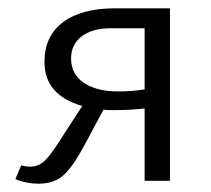

<svg xmlns="http://www.w3.org/2000/svg" viewBox="-20 -435 507 462"><path d="M257 -415H389V0H328V-174Q295 -170 253 -170Q237 -170 229 -171L185 -89Q157 -36 134 -14.5Q111 7 73 7Q43 7 17 -4L31 -37Q41 -34 53 -34Q74 -34 90 -50.5Q106 -67 135 -114L178 -180Q87 -206 87 -286Q87 -348 131.5 -381.5Q176 -415 257 -415ZM263 -215Q300 -215 328 -220V-367H247Q202 -367 176.5 -347.5Q151 -328 151 -294Q151 -257 181.5 -236Q212 -215 263 -215Z"/></svg>

Font: EauTest
Style: Italic
Weight: 400
Italic angle: -12°
Designer: Christian Thalmann (Catharsis Fonts)
Version: Version 0.001;PS 000.001;hotconv 1.0.88;makeotf.lib2.5.64775